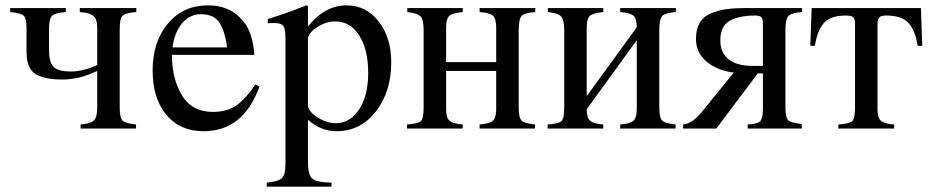

<svg xmlns="http://www.w3.org/2000/svg" viewBox="-20 -480 3472 717"><path d="M489 -450V-435Q449 -432 438 -421.5Q427 -411 427 -372V-77Q427 -40 438 -29.5Q449 -19 488 -15V0H281V-15Q318 -18 330.5 -30Q343 -42 343 -77V-215Q341 -214 329 -209Q317 -204 311 -201.5Q305 -199 292 -195Q279 -191 268.5 -189Q258 -187 243 -185Q228 -183 213 -183Q146 -183 112.5 -203.5Q79 -224 79 -288V-372Q79 -412 68.5 -421.5Q58 -431 18 -435V-450H226V-435Q187 -432 175 -421.5Q163 -411 163 -372V-294Q163 -248 180 -230.5Q197 -213 246 -213Q263 -213 280 -216.5Q297 -220 305.5 -222.5Q314 -225 328 -231L343 -237V-379Q343 -408 329.5 -420Q316 -432 278 -435V-450Z M933 -164 949 -157Q889 10 740 10Q652 10 601 -51.5Q550 -113 550 -217Q550 -324 607 -392Q664 -460 757 -460Q847 -460 896 -391Q924 -351 930 -275H622Q622 -186 659.5 -124Q697 -62 775 -62Q825 -62 860.5 -85Q896 -108 933 -164ZM624 -303H828Q819 -368 798 -397.5Q777 -427 730 -427Q689 -427 660.5 -393.5Q632 -360 624 -303Z M1130 -458V-381Q1193 -460 1274 -460Q1347 -460 1394 -400Q1441 -340 1441 -247Q1441 -137 1383.5 -63.5Q1326 10 1237 10Q1177 10 1130 -33V126Q1130 173 1146 187Q1162 201 1218 202V217H976V202Q1020 198 1033 185Q1046 172 1046 133V-337Q1046 -372 1038 -383Q1030 -394 1005 -394Q989 -394 980 -393V-409Q1050 -430 1124 -460ZM1130 -334V-88Q1130 -65 1164.5 -42.5Q1199 -20 1234 -20Q1288 -20 1321.5 -72Q1355 -124 1355 -207Q1355 -295 1321.5 -347.5Q1288 -400 1232 -400Q1197 -400 1163.5 -378Q1130 -356 1130 -334Z M1979 -450V-435Q1939 -432 1928 -420.5Q1917 -409 1917 -366V-79Q1917 -40 1928 -29.5Q1939 -19 1978 -15V0H1771V-15Q1809 -18 1821 -29.5Q1833 -41 1833 -74V-215H1646V-72Q1646 -41 1658 -29.5Q1670 -18 1708 -15V0H1500V-15Q1541 -18 1551.5 -27.5Q1562 -37 1562 -79V-366Q1562 -406 1550.5 -418.5Q1539 -431 1501 -435V-450H1708V-435Q1668 -431 1657 -420Q1646 -409 1646 -377V-248H1833V-378Q1833 -410 1821 -421Q1809 -432 1771 -435V-450Z M2504 -450V-435Q2464 -432 2453 -420.5Q2442 -409 2442 -366V-79Q2442 -40 2453 -29.5Q2464 -19 2503 -15V0H2296V-15Q2334 -18 2346 -29.5Q2358 -41 2358 -74V-330L2171 -72Q2171 -41 2183 -29.5Q2195 -18 2233 -15V0H2025V-15Q2066 -18 2076.5 -27.5Q2087 -37 2087 -79V-366Q2087 -406 2075.5 -418.5Q2064 -431 2026 -435V-450H2233V-435Q2193 -431 2182 -420Q2171 -409 2171 -377V-121L2358 -378Q2358 -410 2346 -421Q2334 -432 2296 -435V-450Z M2975 -450V-435Q2936 -432 2924.5 -420.5Q2913 -409 2913 -366V-79Q2913 -40 2924 -30.5Q2935 -21 2974 -17V0H2772V-15Q2809 -17 2819 -27.5Q2829 -38 2829 -76V-206H2810L2655 0H2531V-15Q2565 -18 2601 -62L2720 -209Q2658 -217 2618.5 -250Q2579 -283 2579 -335Q2579 -371 2593 -395Q2607 -419 2635.5 -430.5Q2664 -442 2694.5 -446Q2725 -450 2769 -450ZM2829 -234V-391Q2829 -410 2823 -416Q2817 -422 2799 -422Q2741 -422 2705.5 -402.5Q2670 -383 2670 -329Q2670 -283 2701 -258.5Q2732 -234 2789 -234Z M3424 -309H3407Q3397 -369 3371.5 -395.5Q3346 -422 3289 -422Q3270 -422 3263.5 -415Q3257 -408 3257 -390V-72Q3257 -41 3269 -29.5Q3281 -18 3319 -15V0H3111V-15Q3152 -18 3162.5 -27.5Q3173 -37 3173 -79V-390Q3173 -410 3166 -416Q3159 -422 3139 -422Q3083 -422 3058 -395.5Q3033 -369 3023 -309H3006L3011 -450H3419Z"/></svg>

Font: STIX
Style: Regular
Weight: 400
Designer: MicroPress Inc., with final additions and corrections provided by Coen Hoffman, Elsevier (retired)
Version: Version 1.1.1